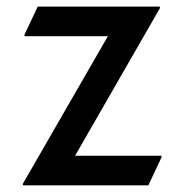

<svg xmlns="http://www.w3.org/2000/svg" viewBox="-20 -557 554 577"><path d="M48.8 0V-4.9L304.2 -448.2H53.7V-453.1L93.3 -537.1H460.4V-532.2L205.6 -88.9H465.3V-84L425.8 0Z"/></svg>

Font: Nova Flat
Style: Book
Weight: 400
Version: Version 2.000